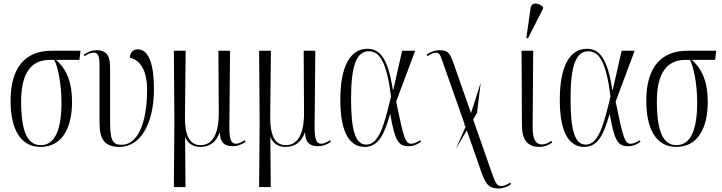

<svg xmlns="http://www.w3.org/2000/svg" viewBox="-20 -824 4100 1090"><path d="M210 10C332 10 389 -96 389 -246C389 -359 357 -433 298 -484H431L437 -536H274C124 -536 40 -442 40 -252C40 -87 99 10 210 10ZM211 0C134 0 100 -81 100 -250C100 -416 163 -484 261 -484H288C308 -447 329 -350 329 -243C329 -78 288 0 211 0Z M659 10C779 10 854 -125 854 -318C854 -447 829 -544 762 -544C739 -544 719 -529 717 -497C771 -484 815 -433 815 -314C815 -123 760 -2 671 -2C614 -2 605 -35 605 -140V-435C605 -496 594 -539 528 -539C502 -539 479 -530 456 -514L460 -505C480 -519 496 -525 512 -525C539 -525 545 -501 545 -451V-127C545 -29 577 10 659 10Z M967 238H1033L1031 -45H1032C1044 -16 1069 10 1117 10C1171 10 1208 -19 1226 -70H1228C1230 -18 1252 6 1300 6C1327 6 1351 -2 1374 -19L1370 -28C1345 -12 1330 -8 1319 -8C1294 -8 1282 -30 1282 -99L1286 -536H1220L1222 -186C1223 -69 1189 0 1119 0C1054 0 1029 -58 1030 -164L1034 -536H967L970 -131Z M1451 238H1517L1515 -45H1516C1528 -16 1553 10 1601 10C1655 10 1692 -19 1710 -70H1712C1714 -18 1736 6 1784 6C1811 6 1835 -2 1858 -19L1854 -28C1829 -12 1814 -8 1803 -8C1778 -8 1766 -30 1766 -99L1770 -536H1704L1706 -186C1707 -69 1673 0 1603 0C1538 0 1513 -58 1514 -164L1518 -536H1451L1454 -131Z M2051 10C2134 10 2164 -73 2194 -174H2196C2222 -23 2243 6 2299 6C2330 6 2352 -6 2370 -19L2365 -28C2353 -19 2331 -8 2315 -8C2281 -8 2272 -38 2229 -247L2337 -536H2263L2213 -315H2210C2183 -492 2137 -547 2066 -547C1967 -547 1912 -446 1912 -257C1912 -62 1970 10 2051 10ZM2059 -3C1996 -3 1973 -88 1973 -266C1973 -451 2004 -533 2074 -533C2139 -533 2176 -464 2200 -276C2164 -131 2136 -3 2059 -3Z M2568 22 2630 -84 2712 151C2738 223 2754 246 2813 246C2837 246 2865 235 2881 221L2876 212C2860 225 2839 232 2825 232C2799 232 2791 212 2765 137L2666 -146L2688 -183L2709 -354L2654 -182L2560 -450C2536 -520 2527 -539 2475 -539C2450 -539 2425 -530 2402 -514L2407 -505C2424 -518 2444 -525 2454 -525C2473 -525 2479 -513 2488 -487L2618 -118L2613 -113H2620L2623 -104Z M2977 -606 3063 -775V-785C3035 -809 2997 -815 2992 -776L2968 -609ZM3043 10C3071 10 3095 0 3115 -15L3110 -24C3092 -12 3075 -4 3058 -4C3012 -4 3003 -51 3004 -109L3007 -536H2941L2943 -113C2944 -25 2978 10 3043 10Z M3297 10C3380 10 3410 -73 3440 -174H3442C3468 -23 3489 6 3545 6C3576 6 3598 -6 3616 -19L3611 -28C3599 -19 3577 -8 3561 -8C3527 -8 3518 -38 3475 -247L3583 -536H3509L3459 -315H3456C3429 -492 3383 -547 3312 -547C3213 -547 3158 -446 3158 -257C3158 -62 3216 10 3297 10ZM3305 -3C3242 -3 3219 -88 3219 -266C3219 -451 3250 -533 3320 -533C3385 -533 3422 -464 3446 -276C3410 -131 3382 -3 3305 -3Z M3819 10C3941 10 3998 -96 3998 -246C3998 -359 3966 -433 3907 -484H4040L4046 -536H3883C3733 -536 3649 -442 3649 -252C3649 -87 3708 10 3819 10ZM3820 0C3743 0 3709 -81 3709 -250C3709 -416 3772 -484 3870 -484H3897C3917 -447 3938 -350 3938 -243C3938 -78 3897 0 3820 0Z"/></svg>

Font: Noto Serif Display ExtraCondensed Light
Style: Regular
Weight: 300
Width: 2
Designer: Monotype Design Team
Foundry: Monotype Imaging Inc.
Version: Version 2.009